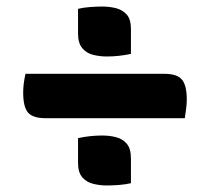

<svg xmlns="http://www.w3.org/2000/svg" viewBox="-20 -594 640 588"><path d="M219 -567Q236 -571 256 -572.5Q276 -574 293 -574Q315 -574 335 -569Q355 -564 368 -549.5Q381 -535 381 -505V-429Q344 -421 307 -421Q286 -421 265.5 -426Q245 -431 232 -446.5Q219 -462 219 -491ZM58 -368H483Q522 -368 537 -350.5Q552 -333 552 -289Q552 -276 550 -261Q548 -246 546 -232H120Q81 -232 66 -249Q51 -266 51 -311Q51 -336 58 -368ZM219 -171Q256 -179 293 -179Q315 -179 335 -174Q355 -169 368 -154Q381 -139 381 -109V-33Q364 -29 344 -27.5Q324 -26 307 -26Q286 -26 265.5 -31Q245 -36 232 -51Q219 -66 219 -95Z"/></svg>

Font: Recursive Mn Csl St
Style: Bold
Weight: 700
Monospace: yes
Version: Version 1.079;hotconv 1.0.112;makeotfexe 2.5.65598; ttfautoh